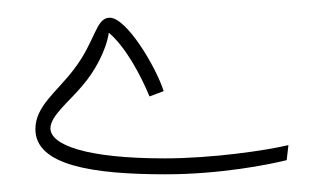

<svg xmlns="http://www.w3.org/2000/svg" viewBox="-20 -193 366 217"><path d="M167 4C229 4 284 -7 304 -12L306 -29C281 -23 220 -14 166 -14C78 -14 37 -29 37 -48C37 -62 58 -78 73 -96C87 -112 100 -136 103 -156C122 -140 139 -108 149 -84L165 -90C156 -118 123 -173 104 -173C88 -173 88 -146 63 -114C44 -89 20 -73 20 -47C20 -6 85 4 167 4Z"/></svg>

Font: Noto Sans Arabic UI SmCn Th
Style: Regular
Weight: 100
Width: 4
Designer: Monotype Design Team, Nadine Chahine and Nizar Qandah
Foundry: Monotype Imaging Inc.
Version: Version 2.010